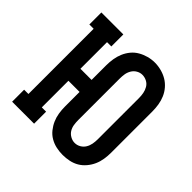

<svg xmlns="http://www.w3.org/2000/svg" viewBox="-145 -656 791 791"><g transform="rotate(45 250.0 -261.0)"><path d="M325 8Q306 8 287.5 4Q269 0 252.5 -9.5Q236 -19 224 -34Q212 -49 204.5 -66Q197 -83 194 -102Q191 -121 191 -140V-225H126V-70H151V0H23V-70H48V-450H23V-520H151V-450H126V-295H191V-380Q191 -399 194 -418Q197 -437 204.5 -454.5Q212 -472 224 -486.5Q236 -501 252.5 -510.5Q269 -520 287.5 -525Q306 -530 325 -530Q344 -530 363 -525Q382 -520 398 -510.5Q414 -501 426.5 -486.5Q439 -472 446.5 -454.5Q454 -437 457 -418Q460 -399 460 -380V-140Q460 -121 457 -102Q454 -83 446.5 -66Q439 -49 426.5 -34Q414 -19 398 -9.5Q382 0 363 4Q344 8 325 8ZM325 -62Q339 -62 351 -69Q363 -76 370 -87.5Q377 -99 379.5 -112.5Q382 -126 382 -140V-380Q382 -394 379.5 -407.5Q377 -421 370 -433Q363 -445 350.5 -451.5Q338 -458 324 -458Q311 -458 299 -451Q287 -444 280 -432Q273 -420 271 -407Q269 -394 269 -380V-140Q269 -126 271 -112.5Q273 -99 280 -87.5Q287 -76 299.5 -69Q312 -62 325 -62Z"/></g></svg>

Font: Iosevka Slab
Style: Regular
Weight: 400
Monospace: yes
Designer: Belleve Invis
Foundry: Belleve Invis
Version: Version 11.2.4; ttfautohint (v1.8.3)